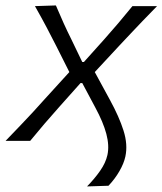

<svg xmlns="http://www.w3.org/2000/svg" viewBox="-44 -518 597 706"><path d="M276 167.5Q304 139 324.2 110Q344.5 81 351 52Q358.5 17.5 347 -25.8Q335.5 -69 306.5 -122.5L258.5 -212.5H252L174 -125Q143.5 -91 119.5 -62.8Q95.5 -34.5 67 0H-23.5Q8.5 -33 32 -57.8Q55.5 -82.5 76 -104.5Q96.5 -126.5 119 -152L211 -253L163.5 -347.5Q144 -386 127.2 -417.8Q110.5 -449.5 84.5 -495.5L161.5 -498Q176.5 -462.5 190 -432.8Q203.5 -403 218.5 -373L258.5 -290H264.5L338.5 -372.5Q367 -404.5 391 -432.8Q415 -461 443 -495.5H533.5Q502 -463.5 479.8 -440.2Q457.5 -417 438 -396.2Q418.5 -375.5 395.5 -351L304.5 -253L360 -151Q394 -89 410.2 -37.8Q426.5 13.5 417 57.5Q411.5 83 395.2 111.2Q379 139.5 355 165Z"/></svg>

Font: Commissioner Flair Light
Style: Italic
Weight: 300
Italic angle: -12°
Designer: Kostas Bartsokas
Foundry: Kostas Bartsokas
Version: Version 1.000; ttfautohint (v1.8.3)